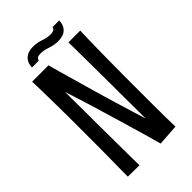

<svg xmlns="http://www.w3.org/2000/svg" viewBox="-248 -916 1001 1001"><g transform="rotate(-45 253.0 -415.0)"><path d="M70 -704H191Q198 -676 209 -638.5Q220 -601 232 -558.5Q244 -516 257 -470.5Q270 -425 283 -380Q297 -334 310 -290.5Q323 -247 334 -211.5Q345 -176 353 -150Q353 -178 353 -208Q353 -238 352.5 -269.5Q352 -301 352 -334Q352 -367 352 -400Q352 -431 351.5 -462.5Q351 -494 351 -526Q351 -558 350.5 -589.5Q350 -621 350 -652.5Q350 -684 349 -715H436Q435 -685 434 -647Q433 -609 432.5 -565.5Q432 -522 431.5 -474.5Q431 -427 431 -378Q431 -329 431 -280Q431 -231 431 -183.5Q431 -136 431.5 -92Q432 -48 433 -10L316 -2Q307 -36 295.5 -75.5Q284 -115 271.5 -158Q259 -201 246 -245Q233 -289 220 -332Q211 -363 202 -392.5Q193 -422 184.5 -448.5Q176 -475 168.5 -499.5Q161 -524 154 -544Q154 -521 154 -494.5Q154 -468 154.5 -439Q155 -410 155 -378.5Q155 -347 155 -313Q155 -284 155.5 -253Q156 -222 156 -190.5Q156 -159 156.5 -127Q157 -95 157 -63Q157 -31 158 0L73 -1Q73 -33 73.5 -71Q74 -109 74.5 -151.5Q75 -194 75 -239Q75 -284 75 -330Q75 -382 75 -433Q75 -484 74 -533Q73 -582 72.5 -625Q72 -668 70 -704ZM172 -757H122Q123 -784 135 -800.5Q147 -817 164.5 -823.5Q182 -830 202 -830Q232 -830 260 -820Q288 -810 313 -810Q328 -810 336 -814.5Q344 -819 347 -830H396Q395 -802 383 -785.5Q371 -769 354 -763Q337 -757 316 -757Q286 -757 258 -767Q230 -777 205 -777Q190 -777 183 -773Q176 -769 172 -757Z"/></g></svg>

Font: Truculenta Medium
Style: Regular
Weight: 500
Version: Version 1.002